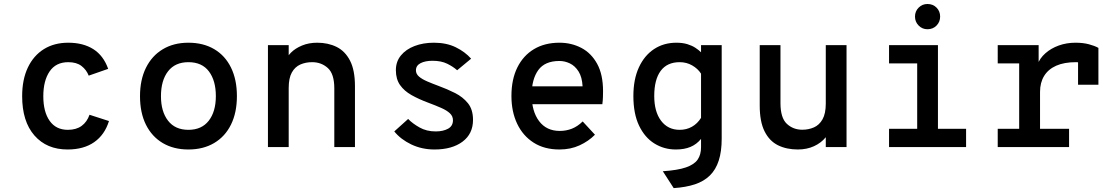

<svg xmlns="http://www.w3.org/2000/svg" viewBox="-20 -737 5584 962"><path d="M318.5 12Q214 12 152.5 -58.2Q91 -128.5 91 -255Q91 -338.5 119.5 -398.5Q148 -458.5 199.8 -490.8Q251.5 -523 322 -523Q396.5 -523 447.5 -490.8Q498.5 -458.5 522 -392L424.5 -358Q413 -387.5 388.2 -406.5Q363.5 -425.5 322 -425.5Q260 -425.5 228.5 -379Q197 -332.5 197 -255Q197 -176.5 228.8 -131.5Q260.5 -86.5 320 -86.5Q362 -86.5 389 -106.2Q416 -126 428.5 -162L526 -130.5Q504.5 -61.5 452 -24.8Q399.5 12 318.5 12Z M924 12Q850 12 795.5 -20.2Q741 -52.5 711.2 -112.2Q681.5 -172 681.5 -255Q681.5 -337 711.2 -397.2Q741 -457.5 795.5 -490.2Q850 -523 924 -523Q998.5 -523 1053.2 -490.8Q1108 -458.5 1137.5 -398.2Q1167 -338 1167 -255.5Q1167 -173 1137.5 -113Q1108 -53 1053.2 -20.5Q998.5 12 924 12ZM924 -86.5Q990.5 -86.5 1026 -132.2Q1061.5 -178 1061.5 -255.5Q1061.5 -333 1026.8 -379.2Q992 -425.5 924 -425.5Q857.5 -425.5 822 -379.8Q786.5 -334 786.5 -255Q786.5 -178 822 -132.2Q857.5 -86.5 924 -86.5Z M1322.5 0V-511H1426.5V-398.5L1412 -427Q1416 -451.5 1437.8 -473.2Q1459.5 -495 1493.5 -509Q1527.5 -523 1569.5 -523Q1624 -523 1666.8 -501.8Q1709.5 -480.5 1734 -432.8Q1758.5 -385 1758.5 -305V0H1655V-294Q1655 -367 1622.5 -396.2Q1590 -425.5 1544 -425.5Q1511.5 -425.5 1484.8 -413.8Q1458 -402 1442.2 -373.8Q1426.5 -345.5 1426.5 -296V0Z M2157 12Q2094 12 2041 -13.2Q1988 -38.5 1955.5 -78.5L2025 -141Q2046.5 -118.5 2081.8 -98.5Q2117 -78.5 2163 -78.5Q2200 -78.5 2224.8 -92Q2249.5 -105.5 2249.5 -134.5Q2249.5 -155 2234 -169.5Q2218.5 -184 2190.8 -196.2Q2163 -208.5 2125.5 -222.5Q2078.5 -240 2042 -260.5Q2005.5 -281 1984.5 -310.8Q1963.5 -340.5 1963.5 -385.5Q1963.5 -428.5 1988.8 -459.2Q2014 -490 2057.2 -506.5Q2100.5 -523 2154 -523Q2217 -523 2263.5 -500.2Q2310 -477.5 2340.5 -443L2270.5 -385Q2250.5 -403 2220.5 -417.8Q2190.5 -432.5 2147 -432.5Q2110.5 -432.5 2087.2 -420.5Q2064 -408.5 2064 -384.5Q2064 -366.5 2079.5 -353.2Q2095 -340 2120.8 -329Q2146.5 -318 2177.5 -306.5Q2220 -291 2259.8 -271Q2299.5 -251 2324.8 -219.5Q2350 -188 2350 -136.5Q2350 -66.5 2297.5 -27.2Q2245 12 2157 12Z M2783 12Q2707.5 12 2653.8 -22.2Q2600 -56.5 2571.2 -117Q2542.5 -177.5 2542.5 -256Q2542.5 -339.5 2572.2 -399.2Q2602 -459 2655.8 -491Q2709.5 -523 2783 -523Q2843 -523 2892.8 -497Q2942.5 -471 2972 -417.2Q3001.5 -363.5 3001.5 -280Q3001.5 -267.5 3001 -250.8Q3000.5 -234 2998 -215H2622.5V-304.5H2899Q2896.5 -351 2878.8 -379Q2861 -407 2835.5 -419.2Q2810 -431.5 2783 -431.5Q2710 -431.5 2677 -385.8Q2644 -340 2644 -262Q2644 -179.5 2681 -130.2Q2718 -81 2784.5 -81Q2817 -81 2845.5 -92.2Q2874 -103.5 2899.5 -128.5L2961 -62Q2929 -29.5 2884 -8.8Q2839 12 2783 12Z M3355.5 205.5 3301 121Q3376 116 3417.5 101.5Q3459 87 3475.8 62.2Q3492.5 37.5 3492.5 1V-41Q3470 -13.5 3439.2 -0.8Q3408.5 12 3366.5 12Q3307 12 3258.8 -18Q3210.5 -48 3182 -107.5Q3153.5 -167 3153.5 -256Q3153.5 -339.5 3181 -399.2Q3208.5 -459 3257 -491Q3305.5 -523 3369 -523Q3400 -523 3423.8 -515.8Q3447.5 -508.5 3464.2 -497.5Q3481 -486.5 3492.5 -475V-511H3596V-42.5Q3596 22 3581.2 67.5Q3566.5 113 3536.8 142.2Q3507 171.5 3461.8 186.5Q3416.5 201.5 3355.5 205.5ZM3385.5 -86.5Q3419.5 -86.5 3447 -102Q3474.5 -117.5 3492.5 -146.5V-368Q3476.5 -393 3448.2 -409.2Q3420 -425.5 3385.5 -425.5Q3322.5 -425.5 3290.2 -381.8Q3258 -338 3258 -256Q3258 -177.5 3292.2 -132Q3326.5 -86.5 3385.5 -86.5Z M3977.5 12Q3921 12 3878 -9.2Q3835 -30.5 3810.8 -79Q3786.5 -127.5 3786.5 -208.5V-511H3890.5V-220.5Q3890.5 -146.5 3922.2 -116.8Q3954 -87 4000 -87Q4031.5 -87 4058.2 -98.8Q4085 -110.5 4101.2 -139.2Q4117.5 -168 4117.5 -218.5V-511H4221.5V0H4117.5V-49.5Q4094.5 -21 4058.5 -4.5Q4022.5 12 3977.5 12Z M4575.5 -5V-511H4679.5V-5ZM4434.5 0V-91.5H4820.5V0ZM4434.5 -419.5V-511H4640.5V-419.5ZM4627 -590.5Q4601 -590.5 4582.8 -609Q4564.5 -627.5 4564.5 -654Q4564.5 -680.5 4582.8 -698.8Q4601 -717 4627 -717Q4654.5 -717 4672.5 -698.8Q4690.5 -680.5 4690.5 -654Q4690.5 -627.5 4672.5 -609Q4654.5 -590.5 4627 -590.5Z M4979 0V-91.5H5086.5V-419.5H4979V-511H5184V-397.5L5178 -412.5Q5189.5 -445 5217.8 -470Q5246 -495 5285 -509Q5324 -523 5368.5 -523Q5407 -523 5436 -515.2Q5465 -507.5 5483.5 -497V-312.5H5381.5V-466.5L5422.5 -420Q5408.5 -423 5395.2 -424.2Q5382 -425.5 5371 -425.5Q5312 -425.5 5272 -407.8Q5232 -390 5211.5 -356.5Q5191 -323 5191 -276.5V-91.5H5336.5V0Z"/></svg>

Font: Overpass Mono SemiBold
Style: Regular
Weight: 600
Monospace: yes
Designer: Delve Withrington, Dave Bailey
Foundry: Delve Fonts LLC
Version: Version 4.000